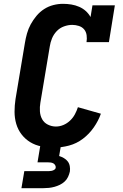

<svg xmlns="http://www.w3.org/2000/svg" viewBox="-20 -763 640 1003"><path d="M262 8Q229 8 197 2Q165 -4 138.5 -20Q112 -36 93 -60.5Q74 -85 65 -115.5Q56 -146 56 -179Q56 -212 61 -245L110 -538Q114 -563 121 -588Q128 -613 140.5 -636Q153 -659 170.5 -680Q188 -701 210.5 -715.5Q233 -730 258.5 -736.5Q284 -743 309 -743Q331 -743 352.5 -739.5Q374 -736 393.5 -727.5Q413 -719 428 -705.5Q443 -692 453 -674L463 -735H580L549 -543H432Q435 -561 432.5 -579Q430 -597 419.5 -609.5Q409 -622 392 -627.5Q375 -633 357 -633Q336 -633 314 -625Q292 -617 276 -600Q260 -583 251.5 -562Q243 -541 240 -520L191 -227Q187 -204 188.5 -181.5Q190 -159 200 -140.5Q210 -122 230 -112Q250 -102 272 -102Q292 -102 311 -110Q330 -118 345.5 -132.5Q361 -147 371 -165.5Q381 -184 387 -203L507 -169Q494 -132 470 -97.5Q446 -63 413 -38Q380 -13 340.5 -2.5Q301 8 262 8ZM92 220 107 131H222Q229 131 235.5 131Q242 131 249.5 129.5Q257 128 263.5 124Q270 120 271 113Q272 106 268 99.5Q264 93 258 90Q252 87 245 86Q238 85 230 85H176L207 -102H315L289 52Q302 56 314 63Q326 70 334 80.5Q342 91 344.5 105Q347 119 345 133Q342 147 335.5 161Q329 175 317.5 185.5Q306 196 292.5 202.5Q279 209 264.5 213Q250 217 235.5 218.5Q221 220 207 220Z"/></svg>

Font: Iosevka HT Extrabold Extended
Style: Italic
Weight: 800
Width: 7
Italic angle: -9°
Monospace: yes
Designer: Belleve Invis
Foundry: Belleve Invis
Version: Version 32.3.0; ttfautohint (v1.8.4)